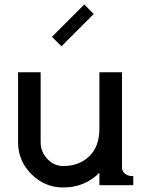

<svg xmlns="http://www.w3.org/2000/svg" viewBox="-20 -820 650 850"><path d="M60 -500H160V-190Q160 -148 189.5 -116.5Q219 -85 260 -85Q330 -85 375 -128Q420 -171 420 -250V-500H520V-80Q520 -62 532.5 -52Q545 -42 558 -41L570 -40V0H420V-55Q355 10 260 10Q178 10 119 -49Q60 -108 60 -190ZM353 -800 395 -758 252 -615 210 -657Z"/></svg>

Font: Laverick
Style: Regular
Weight: 400
Designer: Daniel Pimley
Foundry: Daniel Pimley
Version: Version 1.000;PS 001.001;hotconv 1.0.56